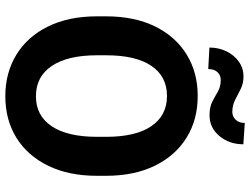

<svg xmlns="http://www.w3.org/2000/svg" viewBox="-130 -809 949 729"><g transform="rotate(90 344.5 -444.5)"><path d="M647.5 -372.1V-338.4Q647.5 -230.5 609.1 -152.3Q570.8 -74.2 502.9 -32.2Q435.1 9.8 345.2 9.8Q256.3 9.8 187.7 -32.2Q119.1 -74.2 80.6 -152.3Q42 -230.5 42 -338.4V-372.1Q42 -480.5 80.3 -558.6Q118.7 -636.7 187 -678.7Q255.4 -720.7 344.2 -720.7Q434.1 -720.7 502.2 -678.7Q570.3 -636.7 608.9 -558.6Q647.5 -480.5 647.5 -372.1ZM499.5 -338.4V-373Q499.5 -485.4 459 -544.7Q418.5 -604 344.2 -604Q270 -604 230 -544.7Q189.9 -485.4 189.9 -373V-338.4Q189.9 -226.6 230.5 -166.5Q271 -106.4 345.2 -106.4Q419.4 -106.4 459.5 -166.5Q499.5 -226.6 499.5 -338.4ZM446.8 -899.4 527.8 -894Q527.8 -840.8 496.6 -803.2Q465.3 -765.6 417.5 -765.6Q386.2 -765.6 366 -776.1Q345.7 -786.6 327.4 -797.4Q309.1 -808.1 283.2 -808.1Q266.1 -808.1 254.2 -795.9Q242.2 -783.7 242.2 -760.7L160.6 -765.1Q160.6 -800.3 174.8 -829.6Q189 -858.9 213.9 -876.7Q238.8 -894.5 270.5 -894.5Q296.9 -894.5 318.1 -883.8Q339.4 -873 359.9 -862.5Q380.4 -852.1 404.8 -852.1Q421.9 -852.1 434.3 -864.5Q446.8 -877 446.8 -899.4Z"/></g></svg>

Font: Vazirmatn RD UI FD
Style: Bold
Weight: 700
Designer: Saber Rastikerdar
Foundry: Saber Rastikerdar
Version: Version 33.003